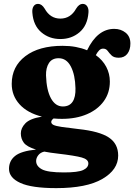

<svg xmlns="http://www.w3.org/2000/svg" viewBox="-20 -726 693 991"><path d="M384 -60Q493 -48.5 541.5 -16.5Q590 15.5 590 77Q590 150 508.5 197.5Q427 245 270.5 245Q143.5 245 85 218.2Q26.5 191.5 26.5 145.5Q26.5 104 58 78.8Q89.5 53.5 166 46Q118.5 31.5 103 10.8Q87.5 -10 87.5 -37.5Q87.5 -65 111 -89.5Q134.5 -114 196.5 -124Q121 -143 80.8 -187.8Q40.5 -232.5 40.5 -293Q40.5 -382.5 110.8 -436Q181 -489.5 303 -489.5Q340 -489.5 371.8 -483.5Q403.5 -477.5 429.5 -466.5Q483 -577 569.5 -577Q604 -577 628.5 -557.2Q653 -537.5 653 -501Q653 -468.5 637.2 -448.2Q621.5 -428 593 -428Q568 -428 556 -439.8Q544 -451.5 535.8 -463.2Q527.5 -475 512 -475Q501 -475 492.2 -466.5Q483.5 -458 474.5 -441.5Q510 -416 528.5 -380.8Q547 -345.5 547 -305Q547 -247 515.8 -203.8Q484.5 -160.5 428.8 -136.5Q373 -112.5 299.5 -112.5Q277.5 -112.5 256.5 -114.5Q244.5 -105.5 244.5 -96.5Q244.5 -87 256 -81.2Q267.5 -75.5 297.5 -71Q327.5 -66.5 384 -60ZM282.5 -425.5Q248.5 -425.5 232.5 -400.5Q216.5 -375.5 217.5 -336.5Q220 -260.5 243 -218.5Q266 -176.5 304.5 -176.5Q338.5 -176.5 354.8 -201Q371 -225.5 369.5 -271Q368 -339.5 345.8 -382.5Q323.5 -425.5 282.5 -425.5ZM166.5 105Q166.5 131.5 196.2 147.8Q226 164 310 164Q383 164 409.5 151.5Q436 139 436 117.5Q436 96.5 402.2 87Q368.5 77.5 279.5 67Q239 62.5 208.5 56.5Q188.5 61 177.5 75.2Q166.5 89.5 166.5 105ZM291.5 -630Q344.5 -630 373 -681.5Q388 -706 406.5 -706Q422 -706 430.2 -693.2Q438.5 -680.5 436.5 -660Q431.5 -594.5 390.5 -559.5Q349.5 -524.5 291.5 -524.5Q234 -524.5 193 -559.5Q152 -594.5 147 -660Q145 -680.5 153 -693.2Q161 -706 176.5 -706Q195.5 -706 210.5 -681.5Q239 -630 291.5 -630Z"/></svg>

Font: Fraunces 9pt S100
Style: Bold
Weight: 700
Version: Version 1.000; ttfautohint (v1.8.3)